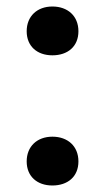

<svg xmlns="http://www.w3.org/2000/svg" viewBox="-20 -565 322 590"><path d="M141 5C188 5 221 -22 221 -69C221 -116 188 -145 141 -145C94 -145 62 -115 62 -69C62 -23 94 5 141 5ZM141 -395C188 -395 221 -422 221 -469C221 -516 188 -545 141 -545C94 -545 62 -515 62 -469C62 -423 94 -395 141 -395Z"/></svg>

Font: Asimov Print
Style: A
Weight: 500
Designer: Google
Version: Version 2.000980: 2014